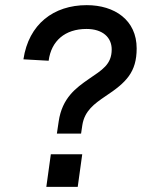

<svg xmlns="http://www.w3.org/2000/svg" viewBox="-20 -726 555 746"><path d="M208 -254 201 -207H295L300 -240.5C309 -296 347 -323 389.5 -352C470.5 -405.5 511 -445.5 511 -538C511 -648 425.5 -706 317 -706C188.5 -706 91.5 -632.5 71 -495.5L169 -490C179 -567 232.5 -613.5 316 -613.5C379 -613.5 414 -580.5 414 -534C414 -475 376 -454 325 -419C275.5 -384.5 221.5 -346 208 -254ZM160 0H282L299.5 -126.5H177.5Z"/></svg>

Font: HK Grotesk SemiBold
Style: Italic
Weight: 600
Italic angle: -16°
Designer: Alfredo Marco Pradil
Foundry: Hanken Design Co.
Version: Version 3.001;FEAKit 1.0